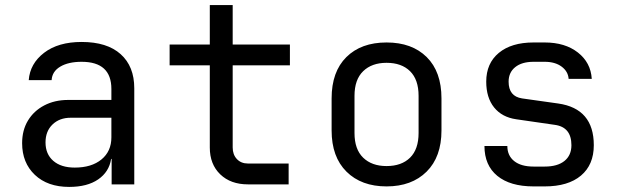

<svg xmlns="http://www.w3.org/2000/svg" viewBox="-20 -725 2440 755"><path d="M252 10Q167 10 117 -37.5Q67 -85 67 -162Q67 -213 90 -251Q113 -289 154 -310.5Q195 -332 248 -332H418V-375Q418 -482 301 -482Q249 -482 217 -463Q185 -444 183 -410H93Q98 -475 153.5 -517.5Q209 -560 301 -560Q401 -560 454.5 -512Q508 -464 508 -378V0H419V-100H417Q409 -49 366 -19.5Q323 10 252 10ZM274 -66Q340 -66 379 -98Q418 -130 418 -185V-262H258Q214 -262 186.5 -235.5Q159 -209 159 -165Q159 -119 189.5 -92.5Q220 -66 274 -66Z M955 0Q887 0 846 -39.5Q805 -79 805 -145V-468H647V-550H805V-705H895V-550H1120V-468H895V-145Q895 -117 911.5 -99.5Q928 -82 955 -82H1115V0Z M1500 8Q1401 8 1342.5 -50Q1284 -108 1284 -212V-338Q1284 -443 1342 -500.5Q1400 -558 1500 -558Q1600 -558 1658 -500.5Q1716 -443 1716 -338V-212Q1716 -108 1657.5 -50Q1599 8 1500 8ZM1500 -72Q1559 -72 1592.5 -105Q1626 -138 1626 -202V-348Q1626 -412 1592.5 -445Q1559 -478 1500 -478Q1442 -478 1408 -445Q1374 -412 1374 -348V-202Q1374 -138 1408 -105Q1442 -72 1500 -72Z M2078 8Q1986 8 1935.5 -33.5Q1885 -75 1885 -151H1975Q1975 -113 2002 -91.5Q2029 -70 2078 -70H2122Q2172 -70 2199.5 -92Q2227 -114 2227 -154Q2227 -225 2162 -234L2010 -256Q1954 -264 1923 -302.5Q1892 -341 1892 -404Q1892 -476 1941.5 -517Q1991 -558 2078 -558H2122Q2202 -558 2252.5 -518.5Q2303 -479 2307 -415H2216Q2214 -444 2188.5 -463Q2163 -482 2122 -482H2078Q2032 -482 2006 -461Q1980 -440 1980 -404Q1980 -346 2033 -338L2175 -318Q2315 -298 2315 -154Q2315 -77 2264.5 -34.5Q2214 8 2122 8Z"/></svg>

Font: JetBrainsMono Nerd Font Mono
Style: Regular
Weight: 400
Monospace: yes
Designer: Philipp Nurullin, Konstantin Bulenkov
Foundry: JetBrains
Version: Version 2.304; ttfautohint (v1.8.4.7-5d5b);Nerd Fonts 2.3.0